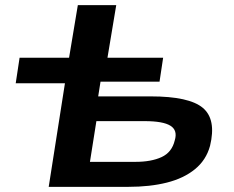

<svg xmlns="http://www.w3.org/2000/svg" viewBox="-20 -725 909 745"><path d="M169 0 232 -402H41L56 -501H248L282 -705H431L397 -501H613L599 -408H370L361 -351H565Q714 -351 767 -306.5Q820 -262 795 -159Q780 -104 736.5 -68.5Q693 -33 627.5 -16.5Q562 0 478 0ZM329 -97H506Q567 -97 607 -115.5Q647 -134 658 -180Q670 -219 641.5 -237Q613 -255 541 -255H354Z"/></svg>

Font: Nunito Sans 7pt Expanded
Style: Bold Italic
Weight: 700
Width: 7
Italic angle: -9°
Designer: Vernon Adams
Foundry: Vernon Adams
Version: Version 3.101;gftools[0.9.27]